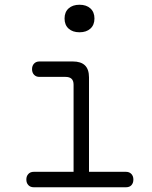

<svg xmlns="http://www.w3.org/2000/svg" viewBox="-20 -789 640 809"><path d="M511 -65Q525 -65 533.5 -56Q542 -47 542 -32.5Q542 -18 534 -9Q526 0 511 0H122Q108 0 99.5 -9Q91 -18 91 -32.5Q91 -47 99.5 -56Q108 -65 122 -65H290V-432Q290 -449 281.5 -457Q273 -465 256 -465H146Q132 -465 123.5 -474Q115 -483 115 -497.5Q115 -512 123.5 -521Q132 -530 146 -530H287Q321 -530 338 -513.5Q355 -497 355 -463V-65ZM315 -653Q286 -653 269 -668.5Q252 -684 252 -711Q252 -738 269 -753.5Q286 -769 315 -769Q344 -769 361 -753.5Q378 -738 378 -711Q378 -684 361 -668.5Q344 -653 315 -653Z"/></svg>

Font: Maple Mono NL ExtraLight
Style: Regular
Weight: 275
Monospace: yes
Designer: subframe7536
Version: Version 7.000